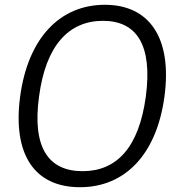

<svg xmlns="http://www.w3.org/2000/svg" viewBox="-20 -772 763 802"><path d="M314 10C501 10 634 -125 667 -369C700 -615 603 -752 418 -752C231 -752 97 -614 64 -368C32 -124 126 10 314 10ZM325 -57C182 -57 114 -156 143 -368C171 -583 268 -685 410 -685C551 -685 618 -584 589 -368C560 -155 467 -57 325 -57Z"/></svg>

Font: Cheyenne Sans Light
Style: Italic
Weight: 300
Italic angle: -8.13011°
Designer: The Public Sans project authors (U.S. Web Design System), Libre Franklin designed by Pablo Impallari and Rodrigo Fuenzal
Foundry: The Cheyenne Sans Project Authors
Version: Version 2.007